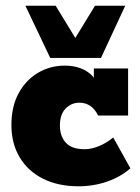

<svg xmlns="http://www.w3.org/2000/svg" viewBox="-20 -643 491 673"><path d="M255 10Q184 10 131 -16.5Q78 -43 49 -91.5Q20 -140 20 -205Q20 -270 45.5 -316.5Q71 -363 113.5 -388Q156 -413 207 -413Q238 -413 263 -403.5Q288 -394 304 -376.5Q320 -359 323 -336H309V-403H429V-238H324Q302 -283 258 -283Q230 -283 210 -262.5Q190 -242 190 -203Q190 -166 210.5 -143Q231 -120 277 -120Q300 -120 326 -130.5Q352 -141 377 -161L437 -53Q403 -23 355.5 -6.5Q308 10 255 10ZM156 -440 69 -623H175L244 -510L313 -623H419L334 -440Z"/></svg>

Font: Rokkitt SemiBold Black
Style: Regular
Weight: 900
Version: Version 3.103